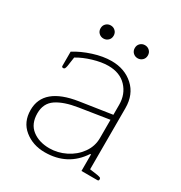

<svg xmlns="http://www.w3.org/2000/svg" viewBox="-154 -745 815 865"><g transform="rotate(30 253.0 -312.0)"><path d="M140 -600Q140 -615 150 -624.5Q160 -634 174 -634Q188 -634 198 -624.5Q208 -615 208 -600Q208 -585 198 -575.5Q188 -566 174 -566Q160 -566 150 -575.5Q140 -585 140 -600ZM318 -600Q318 -615 328 -624.5Q338 -634 352 -634Q366 -634 376 -624.5Q386 -615 386 -600Q386 -585 376 -575.5Q366 -566 352 -566Q338 -566 328 -575.5Q318 -585 318 -600ZM51 -124Q51 -240 220 -266L385 -291V-343Q385 -398 350.5 -434.5Q316 -471 256 -471Q221 -471 177.5 -458Q134 -445 103 -426L96 -378Q94 -368 91.5 -364Q89 -360 84 -360Q76 -360 76 -367V-441Q114 -465 164 -481Q214 -497 258 -497Q326 -497 371.5 -456Q417 -415 417 -344V-26L459 -20Q469 -18 473 -16Q477 -14 477 -8Q477 0 470 0H387V-86H383Q320 10 201 10Q139 10 95 -25.5Q51 -61 51 -124ZM385 -170V-265L232 -241Q162 -230 123.5 -204Q85 -178 85 -126Q85 -71 120.5 -43.5Q156 -16 210 -16Q253 -16 293.5 -36Q334 -56 359.5 -91.5Q385 -127 385 -170Z"/></g></svg>

Font: Maitree ExtraLight
Style: Regular
Weight: 275
Designer: CadsonDemak Team
Foundry: CadsonDemak
Version: Version 1.003